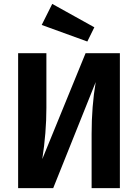

<svg xmlns="http://www.w3.org/2000/svg" viewBox="-20 -965 708 985"><path d="M248 -945 464 -825 428 -752 194 -837ZM595 -692V0H450V-278Q450 -420 471 -544L253 0H73V-692H218V-411Q218 -285 197 -149L419 -692Z"/></svg>

Font: FiraGO SemiBold
Style: Regular
Weight: 600
Designer: bBox Type
Foundry: bBox Type GmbH
Version: Version 1.001;PS 001.001;hotconv 1.0.88;makeotf.lib2.5.64775